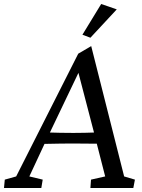

<svg xmlns="http://www.w3.org/2000/svg" viewBox="-35 -942 713 962"><path d="M-15 0H172L179 -42L112 -58L188 -221C242 -222 287 -223 326 -223C362 -223 404 -222 450 -222L492 -58L421 -42L418 0H633L641 -42L587 -58L422 -711L357 -673L46 -58L-11 -42ZM215 -278 358 -577 436 -278C409 -277 374 -276 333 -276C283 -276 244 -277 215 -278ZM378 -768 418 -753 550 -895 472 -922Z"/></svg>

Font: TPK Tissa Web
Style: Italic
Weight: 400
Italic angle: -7°
Designer: Jacques Le Bailly, Suppakit Chalermlarp | Katatrad Co.,Ltd.
Foundry: Jacques Le Bailly, Cadson Demak Co.,Ltd.
Version: Version 5.000;Glyphs 3.1.2 (3151)